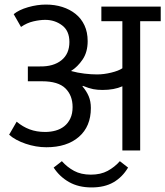

<svg xmlns="http://www.w3.org/2000/svg" viewBox="-20 -659 724 841"><path d="M40 -597Q63 -616 103 -627.5Q143 -639 181 -639Q220 -639 253 -628.5Q286 -618 311 -598Q336 -578 350 -548Q364 -518 364 -479Q364 -431 342 -398.5Q320 -366 291 -348Q320 -340 350 -336.5Q380 -333 405 -333Q435 -333 467.5 -341Q500 -349 516 -360V-566H424V-630H684V-566H594V0H516V-281Q480 -265 429 -265Q407 -265 388.5 -268.5Q370 -272 343 -283L341 -281Q359 -260 368.5 -237.5Q378 -215 378 -186Q378 -105 325.5 -59.5Q273 -14 183 -14Q160 -14 137 -18Q114 -22 92 -29.5Q70 -37 51.5 -47Q33 -57 20 -69L53 -126Q79 -104 109.5 -92.5Q140 -81 178 -81Q202 -81 223.5 -87Q245 -93 261.5 -106Q278 -119 288 -140Q298 -161 298 -190Q298 -241 266.5 -272Q235 -303 164 -303H102V-368H155Q214 -367 249 -395Q284 -423 284 -475Q284 -524 252 -548Q220 -572 178 -572Q155 -572 126.5 -565.5Q98 -559 72 -541ZM381 162Q324 162 282.5 138.5Q241 115 215 75L251 47Q274 73 304.5 89.5Q335 106 378 106Q421 106 451.5 89.5Q482 73 505 47L541 75Q516 117 477 139.5Q438 162 381 162Z"/></svg>

Font: Ek Mukta
Style: Regular
Weight: 400
Designer: Girish Dalvi and Yashodeep Gholap
Foundry: Ek Type
Version: Version 2.538;PS 1.001;hotconv 16.6.51;makeotf.lib2.5.65220;